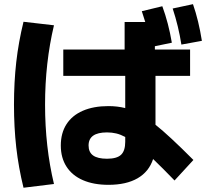

<svg xmlns="http://www.w3.org/2000/svg" viewBox="-20 -838 978 905"><path d="M266.6 -152.3Q266.6 -210.4 293.2 -252.2Q319.8 -293.9 370.4 -315.9Q420.9 -337.9 491.2 -337.9Q533.2 -337.9 570.3 -328.6V-480.5H278.3V-604.5H567.4V-734.4H664.6L648.4 -785.2L745.1 -808.6Q774.4 -729 790 -636.7L710 -620.1V-604.5H876V-480.5H712.9V-250Q776.9 -199.2 891.6 -84L802.7 12.7Q745.1 -46.9 701.7 -88.4Q682.1 -28.8 628.7 2.2Q575.2 33.2 491.2 33.2Q421.4 33.2 370.8 11.2Q320.3 -10.7 293.5 -52.5Q266.6 -94.2 266.6 -152.3ZM45.9 -344.7Q45.9 -450.2 56.6 -545.2Q67.4 -640.1 90.8 -735.4L234.4 -718.8Q192.4 -542 192.4 -344.7Q192.4 -146 234.4 29.3L90.8 46.9Q67.4 -48.3 56.6 -143.3Q45.9 -238.3 45.9 -344.7ZM793.9 -797.9 889.6 -818.4Q916.5 -741.2 931.6 -645.5L835 -627.9Q821.3 -714.8 793.9 -797.9ZM484.4 -89.8Q530.8 -89.8 550.5 -108.4Q570.3 -127 570.3 -169.9V-192.4Q548.3 -204.1 527.8 -209Q507.3 -213.9 484.4 -213.9Q397.5 -213.9 397.5 -152.3Q397.5 -120.6 418.9 -105.2Q440.4 -89.8 484.4 -89.8Z"/></svg>

Font: Pretendard ExtraBold
Style: Regular
Weight: 800
Designer: Base glyphs from Inter by Rasmus Andersson; Hangeul glyphs from Noto Sans CJK(Source Han Sans) by Jang Soo-young and Kan
Foundry: Kil Hyung-jin
Version: Version 1.309